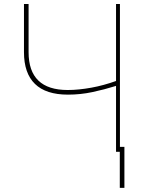

<svg xmlns="http://www.w3.org/2000/svg" viewBox="-20 -747 724 945"><path d="M120.7 -727.3V-490.1Q120.7 -304 313.2 -304Q340.6 -304 370 -307Q399.5 -310 429.9 -315.5Q460.2 -321 490.8 -329.4Q521.3 -337.7 551.1 -348.4V-727.3H570.3V-24.1H592.3V177.6H569.6V0H551.1V-324.2Q493.3 -306.1 434.5 -293.7Q375.7 -281.2 314.6 -281.2Q206.3 -281.2 152.2 -333.8Q98 -386.4 98 -490.1V-727.3Z"/></svg>

Font: Inter P Thin
Style: Regular
Weight: 100
Designer: Rasmus Andersson
Foundry: rsms
Version: Version 3.018;git-588b23468